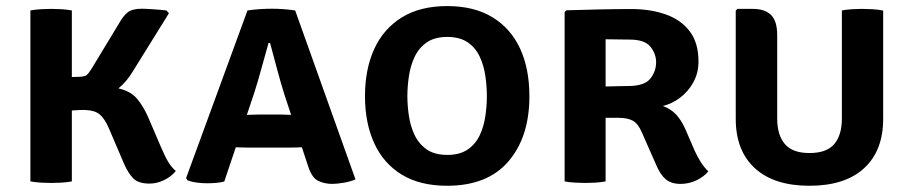

<svg xmlns="http://www.w3.org/2000/svg" viewBox="-20 -582 2922 616"><path d="M544 -33.5Q530.5 -16 506.5 -4.2Q482.5 7.5 457.5 7Q423 6.5 407 -10.2Q391 -27 378 -56.5L329.5 -170Q315.5 -202 299.8 -215Q284 -228 254.5 -229Q247.5 -229.5 235.5 -229Q223.5 -228.5 210.5 -227.5V0Q194 3 176.5 4Q159 5 145 5Q133 5 113 4Q93 3 77.5 0V-548.5Q93 -551.5 113 -552.5Q133 -553.5 145 -553.5Q159 -553.5 176.5 -552.5Q194 -551.5 210.5 -548.5V-335L233 -335.5Q251.5 -336 257.8 -341Q264 -346 273.5 -361L362.5 -508Q375 -530.5 389.5 -542.2Q404 -554 435.5 -554Q447 -554 472.2 -552.2Q497.5 -550.5 514 -548.5L522 -539.5L408 -356Q386.5 -319.5 360 -298.5Q399 -289.5 419 -266Q439 -242.5 454.5 -208L496.5 -110Q510 -78.5 520.2 -61.8Q530.5 -45 544 -33.5Z M778 -108.5Q771 -108.5 758.8 -108.8Q746.5 -109 736.5 -109.5L699.5 0.5Q687.5 3.5 673 4.8Q658.5 6 643.5 6Q626 6 609.2 3.5Q592.5 1 581.5 -3.5L577 -10.5L774 -548.5Q794 -551.5 815 -552.8Q836 -554 853 -554Q868.5 -554 887.5 -552.8Q906.5 -551.5 927 -548.5L1120.5 -6.5Q1105 0.5 1083 4.2Q1061 8 1046 8Q1021 8 1000.8 -1.8Q980.5 -11.5 968.5 -49L948.5 -109.5Q939 -109 927.2 -108.8Q915.5 -108.5 908 -108.5ZM796.5 -286.5 772 -213.5Q781 -213.5 791.5 -214Q802 -214.5 809 -214.5H881.5Q888 -214.5 896.8 -214Q905.5 -213.5 914 -213.5L893 -277Q881.5 -313 869 -360Q856.5 -407 846.5 -444H841.5Q831.5 -408.5 819.2 -364Q807 -319.5 796.5 -286.5Z M1151 -273.5Q1151 -360.5 1181 -425.5Q1211 -490.5 1269.8 -526.5Q1328.5 -562.5 1414.5 -562.5Q1501.5 -562.5 1560.2 -526.5Q1619 -490.5 1648.8 -425.8Q1678.5 -361 1678.5 -273.5Q1678.5 -142.5 1611.2 -64.2Q1544 14 1414.5 14Q1327.5 14 1269 -21.8Q1210.5 -57.5 1180.8 -122.2Q1151 -187 1151 -273.5ZM1287 -273.5Q1287 -242.5 1292 -209.5Q1297 -176.5 1310.5 -148.2Q1324 -120 1349.2 -102.5Q1374.5 -85 1415 -85Q1455.5 -85 1480.8 -102.5Q1506 -120 1519.2 -148.2Q1532.5 -176.5 1537.2 -209.5Q1542 -242.5 1542 -273.5Q1542 -305 1537.2 -338.2Q1532.5 -371.5 1519.2 -400Q1506 -428.5 1480.8 -446Q1455.5 -463.5 1415 -463.5Q1374.5 -463.5 1349.2 -446Q1324 -428.5 1310.5 -400Q1297 -371.5 1292 -338.2Q1287 -305 1287 -273.5Z M2221 -384.5Q2221 -347.5 2204.2 -317.5Q2187.5 -287.5 2161.2 -268Q2135 -248.5 2106.5 -242Q2132.5 -232.5 2149 -214.8Q2165.5 -197 2178 -169.5L2209 -98Q2218 -78 2229 -61Q2240 -44 2252.5 -32.5Q2240.5 -16.5 2216 -4.2Q2191.5 8 2163.5 8Q2133.5 8 2116 -6.8Q2098.5 -21.5 2085 -53.5L2038.5 -159Q2027 -185.5 2010.2 -194.8Q1993.5 -204 1963 -204H1923V0Q1907 3 1889.2 4Q1871.5 5 1858 5Q1845.5 5 1826.2 4Q1807 3 1791.5 0V-543.5L1797.5 -549Q1854 -550.5 1904.5 -551.8Q1955 -553 2005.5 -553Q2066.5 -553 2115.2 -536Q2164 -519 2192.5 -482Q2221 -445 2221 -384.5ZM1923 -456V-304.5Q1945 -305 1964.5 -305.5Q1984 -306 1994.5 -306Q2048 -306 2066.5 -329.8Q2085 -353.5 2085 -382Q2085 -410 2066.5 -432.5Q2048 -455 2000 -455Q1981 -455 1962 -455.5Q1943 -456 1923 -456Z M2813.5 -200.5Q2813.5 -98.5 2752.2 -42.2Q2691 14 2577 14Q2463.5 14 2402 -42.2Q2340.5 -98.5 2340.5 -200.5V-548L2346 -553.5H2395Q2434 -553.5 2453.8 -534Q2473.5 -514.5 2473.5 -469V-201.5Q2473.5 -149 2498 -120Q2522.5 -91 2577 -91Q2632.5 -91 2656.8 -120Q2681 -149 2681 -201.5V-548.5Q2697 -551.5 2714.5 -552.5Q2732 -553.5 2745.5 -553.5Q2758 -553.5 2778 -552.5Q2798 -551.5 2813.5 -548Z"/></svg>

Font: Signika SC SemiBold
Style: Regular
Weight: 600
Designer: Anna Giedryś
Foundry: Anna Giedryś
Version: Version 2.000; ttfautohint (v1.8.3) -l 8 -r 50 -G 200 -x 9 -